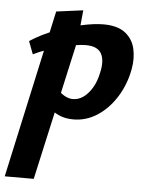

<svg xmlns="http://www.w3.org/2000/svg" viewBox="-90 -530 662 864"><g transform="rotate(5 240.5 -98.5)"><path d="M-36 289 130 -470 251 -486 238 -353 95 289ZM249 7Q211 7 183 -6Q155 -19 137 -38.5Q119 -58 111 -78L163 -129Q181 -106 200.5 -95Q220 -84 239 -84Q264 -84 286 -99.5Q308 -115 325.5 -144Q343 -173 351 -213Q364 -269 346.5 -300Q329 -331 276 -331Q257 -331 228.5 -326.5Q200 -322 167 -313.5Q134 -305 101 -293.5Q68 -282 42 -269L20 -327Q71 -360 131.5 -383Q192 -406 249 -418.5Q306 -431 347 -431Q412 -431 446.5 -403.5Q481 -376 490.5 -332.5Q500 -289 491 -241Q478 -171 442.5 -114.5Q407 -58 357 -25.5Q307 7 249 7Z"/></g></svg>

Font: Ysabeau Office ExtraBold
Style: Italic
Weight: 800
Italic angle: -12°
Designer: Christian Thalmann (Catharsis Fonts)
Version: Version 2.001;gftools[0.9.30]; featfreeze: tnum,lnum,ss02